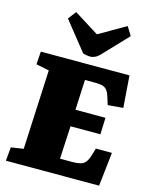

<svg xmlns="http://www.w3.org/2000/svg" viewBox="-142 -1087 945 1180"><g transform="rotate(15 330.5 -497.0)"><path d="M123 -604 40 -621 46 -703H610L625 -500L528 -492L516 -530Q508 -560 497 -576.5Q486 -593 468.5 -599Q451 -605 421 -605H353L344 -413H535L531 -307H341L330 -98H410Q440 -98 460 -103.5Q480 -109 492.5 -125Q505 -141 514 -172L527 -215H629L605 0H12L20 -87L99 -99ZM154 -943 193 -994 351 -895 521 -993 555 -938 408 -783Q393 -767 377.5 -759.5Q362 -752 346 -752Q337 -752 324.5 -754Q312 -756 300 -760Z"/></g></svg>

Font: Literata 18pt Black
Style: Italic
Weight: 900
Italic angle: -2°
Designer: Latin by Veronika Burian and Jose Scaglione. Greek by Irene Vlachou. Cyrillic by Vera Evstafieva
Foundry: TypeTogether
Version: Version 3.103;gftools[0.9.29]